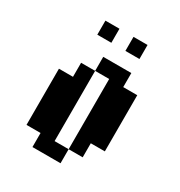

<svg xmlns="http://www.w3.org/2000/svg" viewBox="-205 -942 1111 1184"><g transform="rotate(30 350.0 -350.0)"><path d="M400 -700V-800H500V-700ZM100 0V-400H200V-500H300V0H400V100H200V0ZM200 -700V-800H300V-700ZM300 -500V-600H500V-500H600V-100H500V0H400V-500Z"/></g></svg>

Font: FT88 Gothique
Style: Regular
Weight: 400
Designer: Ange Degheest & Oriane Charvieux
Foundry: Velvetyne Type Foundry
Version: Version 1.000;FEAKit 1.0